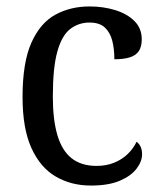

<svg xmlns="http://www.w3.org/2000/svg" viewBox="-20 -566 497 596"><path d="M262 10Q201 10 153 -18Q105 -46 77.5 -106.5Q50 -167 50 -265Q50 -372 77.5 -433.5Q105 -495 152 -520.5Q199 -546 258 -546Q301 -546 338 -534.5Q375 -523 397.5 -500.5Q420 -478 420 -444Q420 -421 411 -407.5Q402 -394 383 -388Q364 -382 335 -382Q335 -414 328.5 -439.5Q322 -465 305.5 -480.5Q289 -496 258 -496Q224 -496 198 -476Q172 -456 158 -406Q144 -356 144 -266Q144 -195 158 -147Q172 -99 202 -75Q232 -51 280 -51Q310 -51 334.5 -61Q359 -71 376.5 -88Q394 -105 404 -126Q412 -120 416.5 -110.5Q421 -101 421 -87Q421 -65 404 -42.5Q387 -20 352 -5Q317 10 262 10Z"/></svg>

Font: Noto Serif SemiCondensed
Style: Regular
Weight: 400
Width: 4
Designer: Monotype Design Team
Foundry: Monotype Imaging Inc.
Version: Version 2.013